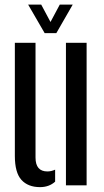

<svg xmlns="http://www.w3.org/2000/svg" viewBox="-20 -780 436 808"><path d="M42.5 -124V-600H129.5V-117Q129.5 -58.5 179.5 -58.5Q195.5 -58.5 212 -66V-15.5Q186.5 7.5 148.5 7.5Q98 7.5 70.2 -23Q42.5 -53.5 42.5 -124ZM257.5 0V-600H344.5V0ZM168 -640.5 98.5 -760.5H153.5L192.5 -687.5L231.5 -760.5H286L217 -640.5Z"/></svg>

Font: Big Shoulders Stencil Display SemiBold
Style: Regular
Weight: 600
Designer: Patric King
Foundry: XO Type Co
Version: Version 1.000